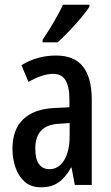

<svg xmlns="http://www.w3.org/2000/svg" viewBox="-20 -786 472 816"><path d="M218 -550Q297 -550 333.5 -502Q370 -454 370 -362V0H298L284 -74H282Q259 -32 229 -11Q199 10 155 10Q112 10 85.5 -13Q59 -36 46 -73.5Q33 -111 33 -154Q33 -236 79 -279.5Q125 -323 211 -327L275 -330V-363Q275 -418 258.5 -445Q242 -472 206 -472Q161 -472 101 -438L71 -509Q138 -550 218 -550ZM231 -260Q130 -255 130 -155Q130 -109 146 -88Q162 -67 190 -67Q229 -67 252.5 -105Q276 -143 276 -210V-263ZM360 -757Q347 -737 323 -708.5Q299 -680 272.5 -652.5Q246 -625 225 -606H161V-617Q215 -697 248 -766H360Z"/></svg>

Font: Noto Sans Telugu ExtraCondensed Medium
Style: Regular
Weight: 500
Width: 2
Designer: Jelle Bosma - Monotype Design Team
Foundry: Monotype Imaging Inc.
Version: Version 2.005; ttfautohint (v1.8.4.7-5d5b)